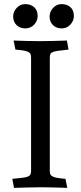

<svg xmlns="http://www.w3.org/2000/svg" viewBox="-20 -910 393 933"><path d="M44 -830Q44 -853 61 -871.5Q78 -890 103 -890Q129 -890 146 -875Q163 -860 163 -832Q163 -809 146 -790.5Q129 -772 103 -772Q77 -772 60.5 -788Q44 -804 44 -830ZM221 -830Q221 -853 238 -871.5Q255 -890 279 -890Q306 -890 322.5 -875Q339 -860 339 -832Q339 -809 322 -790.5Q305 -772 280 -772Q254 -772 237.5 -788Q221 -804 221 -830ZM222 -80Q222 -70 224.5 -63.5Q227 -57 235.5 -52.5Q244 -48 259 -45.5Q274 -43 298 -41L307 3Q275 2 245 1Q215 0 181 0Q150 0 115.5 1Q81 2 48 3L40 -41Q70 -44 88 -46Q106 -48 115.5 -52Q125 -56 128 -62.5Q131 -69 131 -80V-630Q131 -640 128.5 -646.5Q126 -653 117.5 -657.5Q109 -662 94 -664.5Q79 -667 55 -669L46 -713Q78 -712 108 -711Q138 -710 172 -710Q203 -710 237.5 -711Q272 -712 305 -713L313 -669Q283 -666 265 -663.5Q247 -661 237.5 -657.5Q228 -654 225 -647.5Q222 -641 222 -630Z"/></svg>

Font: Lusitana
Style: Regular
Weight: 400
Designer: Ana Paula Megda
Foundry: Ana Paula Megda
Version: Version 1.000; ttfautohint (v1.1) -l 8 -r 50 -G 200 -x 14 -D